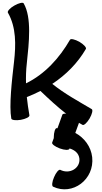

<svg xmlns="http://www.w3.org/2000/svg" viewBox="-20 -859 746 1410"><path d="M438 -17 402 83C400 83 398 82 396 82C385 82 375 113 375 150V155L363 188C359 199 384 218 419 231C454 244 486 245 490 234L491 231C529 243 558 266 563 305C571 376 491 424 422 388C412 384 391 408 377 442C362 476 359 507 370 512C513 580 675 459 657 295C648 217 599 153 533 117L560 43C568 48 577 53 586 58C596 64 619 43 638 11C657 -22 664 -53 653 -58C555 -116 453 -171 364 -243C464 -309 550 -395 611 -500C616 -510 595 -533 563 -552C530 -570 500 -577 494 -567C416 -432 309 -314 171 -247C170 -296 171 -345 177 -395C193 -545 214 -730 154 -834C149 -844 118 -837 85 -818C53 -800 32 -776 38 -766C100 -658 97 -529 83 -405C67 -266 46 -83 63 12C65 23 97 27 133 21C170 14 198 0 196 -12C188 -56 182 -101 177 -146C211 -159 245 -175 277 -191C338 -133 400 -75 466 -24C451 -25 440 -23 438 -17Z"/></svg>

Font: Nupuram Expanded Bold
Style: Regular
Weight: 700
Width: 7
Designer: Santhosh Thottingal (santhosh.thottingal@gmail.com)
Foundry: SMC
Version: Version 1.000